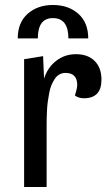

<svg xmlns="http://www.w3.org/2000/svg" viewBox="-20 -746 425 766"><path d="M50.8 -592.8Q50.8 -655.8 90.3 -690.9Q129.9 -726.1 190.9 -726.1Q253.4 -726.1 292.7 -690.9Q332 -655.8 332 -592.8H252.9Q252.9 -673.8 190.9 -673.8Q130.9 -673.8 130.9 -592.8ZM241.2 -455.1Q228 -455.1 217 -449Q206.1 -442.9 198.5 -431.4Q190.9 -419.9 185.3 -406.5Q179.7 -393.1 176.3 -374.8Q172.9 -356.4 170.7 -341.1Q168.5 -325.7 167.5 -305.4Q166.5 -285.2 166.3 -272.9Q166 -260.7 166 -244.1V0H76.2V-509.8L151.9 -522L155.8 -432.1Q169.4 -476.1 203.6 -502.9Q237.8 -529.8 283.2 -529.8Q330.6 -529.8 357.7 -502.7Q384.8 -475.6 384.8 -428.2Q384.8 -354 314.9 -354Q293 -354 278.8 -365.2Q288.1 -394 288.1 -407.2Q288.1 -455.1 241.2 -455.1Z"/></svg>

Font: Sansita Light
Style: Regular
Weight: 300
Designer: Pablo Cosgaya
Foundry: Omnibus-Type
Version: Version 1.006;hotconv 1.0.109;makeotfexe 2.5.65596